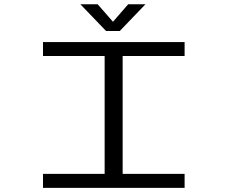

<svg xmlns="http://www.w3.org/2000/svg" viewBox="-20 -902 1090 922"><path d="M678.5 -881.5 555 -753H489.5L366 -881.5H449L522.5 -797.5L595.5 -881.5ZM866.5 -633H569V-67H866.5V0H186.5V-67H482.5V-633H186.5V-700H866.5Z"/></svg>

Font: League Mono Extended Light
Style: Regular
Weight: 300
Width: 9
Designer: Tyler Finck
Foundry: The League of Moveable Type / Tyler Finck
Version: Version 2.210